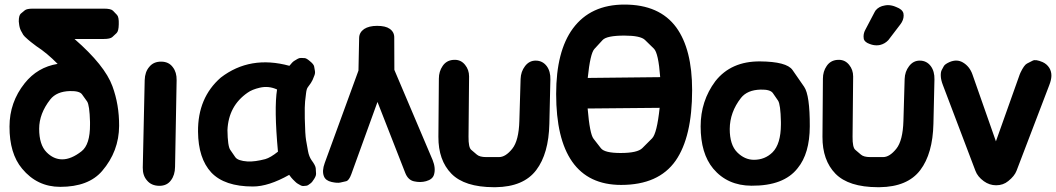

<svg xmlns="http://www.w3.org/2000/svg" viewBox="-20 -777 4554 828"><path d="M281.7 -384.3Q322.8 -385.3 333.7 -370.1Q344.7 -355 355.5 -339.6Q366.2 -324.2 368.2 -251.5Q368.2 -246.1 368.2 -240.2Q368.7 -153.3 331.5 -124.5Q287.1 -89.8 248.5 -89.8Q210.9 -89.8 180.7 -120.6Q148.9 -152.8 148.9 -221.7Q148.9 -287.1 196.8 -348.1Q224.1 -382.8 281.7 -384.3ZM74.2 -637.7Q80.1 -625 87.2 -618.7Q94.2 -612.3 101.1 -606Q107.9 -599.6 137.2 -577.6Q182.6 -548.3 228.5 -501.5Q141.6 -487.3 86.4 -418Q21 -335.9 21 -231.4Q20.5 -115.2 75.2 -49.8Q140.1 28.8 239.7 28.8Q361.8 28.8 420.4 -39.6Q493.2 -124.5 493.7 -234.4Q494.1 -325.7 464.8 -405.3Q432.1 -495.1 301.3 -608.9H426.8Q455.6 -608.9 464.6 -617.4Q473.6 -626 482.7 -634.3Q491.7 -642.6 492.2 -672.4Q493.2 -703.6 484.6 -712.6Q476.1 -721.7 467.3 -730.7Q458.5 -739.7 429.2 -739.7H121.6Q95.7 -739.7 87.2 -732.7Q78.6 -725.6 69.8 -718.3Q61 -710.9 61 -684.6Q61.5 -676.8 63 -668Q65.9 -650.4 74.2 -637.7Z M623.5 -488.3Q605 -466.8 604 -431.6L595.7 -54.2Q595.2 -20 613.8 1Q632.3 23.9 667 24.4Q700.2 24.4 717.3 0.5Q734.4 -22 734.9 -57.1L741.7 -431.6Q742.2 -465.3 725.6 -486.8Q708.5 -510.7 675.8 -511.2Q642.1 -511.7 623.5 -488.3Z M1227.1 -22.9Q1237.8 -8.3 1243.2 -3.2Q1248.5 2 1253.9 7.3Q1259.3 12.7 1265.1 15.9Q1271 19 1276.9 22.5Q1282.7 25.9 1289.1 25.1Q1295.4 24.4 1301.5 23.9Q1307.6 23.4 1319.3 13.7Q1323.7 10.3 1327.1 5.9L1327.6 5.4V4.9Q1343.8 -16.1 1343 -27.8Q1342.3 -39.6 1341.6 -51.3Q1340.8 -63 1323.7 -85.9Q1312.5 -102.1 1308.3 -125.5Q1304.2 -148.9 1300 -172.1Q1295.9 -195.3 1294.4 -265.6Q1293.5 -321.3 1295.7 -339.6Q1297.9 -357.9 1300 -376Q1302.2 -394 1307.6 -400.9Q1323.7 -421.9 1327.9 -431.9Q1332 -441.9 1335.9 -451.7Q1339.8 -461.4 1338.1 -471.2Q1336.4 -481 1334.7 -490.5Q1333 -500 1315.9 -513.7Q1301.8 -525.9 1293.9 -526.4Q1286.1 -526.9 1278.1 -527.1Q1270 -527.3 1262.9 -522.9Q1255.9 -518.6 1248.5 -514.2Q1241.2 -509.8 1228 -493.2Q1058.6 -539.6 932.1 -442.4Q832.5 -355.5 834 -209Q835 -93.8 891.1 -33.2Q948.2 27.3 1070.8 27.3Q1138.2 27.3 1227.1 -22.9ZM1047.9 -80.6Q1005.4 -83.5 994.6 -99.4Q983.9 -115.2 972.9 -130.9Q961.9 -146.5 960.9 -215.8Q965.3 -320.3 1047.9 -377.4Q1066.9 -391.1 1100.6 -398.9Q1138.7 -407.7 1174.8 -391.1Q1161.6 -309.1 1178.7 -123Q1146.5 -97.2 1124 -90.8Q1079.1 -79.1 1047.9 -80.6Z M1606.4 -665.5Q1571.3 -665.5 1550.3 -651.9Q1529.3 -637.2 1528.8 -613.8L1525.9 -472.7L1380.4 -74.2Q1367.7 -39.6 1377 -16.6Q1384.3 2 1410.2 7.8Q1434.6 13.2 1447.3 10.3Q1460 7.3 1472.4 4.6Q1484.9 2 1495.1 -25.9L1607.9 -337.4L1727.5 -31.7Q1739.3 -1 1765.1 4.9Q1793 11.2 1817.4 4.4Q1845.7 -3.4 1851.6 -23.9Q1859.9 -51.8 1845.7 -86.9L1680.7 -475.6Q1680.2 -544.9 1680.2 -614.7Q1680.7 -638.7 1660.6 -652.8Q1642.6 -665.5 1606.4 -665.5Z M2353.5 -434.1Q2354.5 -469.2 2337.9 -491.7Q2319.8 -515.6 2290 -515.6Q2262.2 -515.6 2244.1 -491.7Q2226.1 -468.3 2225.1 -436.5L2219.7 -255.4Q2217.3 -170.4 2189 -135.3Q2160.2 -99.6 2132.3 -99.6Q2104.5 -99.6 2076.7 -99.6Q2048.8 -99.6 2036.6 -110.1Q2024.4 -120.6 2012.2 -130.9Q2000 -141.1 2000.5 -187.5L2002.9 -447.3Q2002.9 -476.1 1985.8 -497.1Q1968.8 -518.6 1942.4 -519Q1938 -519 1932.6 -518.6Q1904.3 -515.6 1888.7 -492.2Q1872.6 -468.8 1872.6 -437.5L1870.6 -187Q1870.1 -85.9 1926.8 -27.8Q1983.4 29.8 2108.9 30.3Q2112.8 30.3 2117.2 30.3Q2237.8 28.8 2292.5 -43.5Q2346.2 -114.3 2349.1 -243.2Z M2450.7 -654.3Q2378.4 -556.2 2378.4 -371.6Q2378.4 -178.7 2447.3 -80.1Q2517.6 20.5 2658.7 20.5Q2820.3 20.5 2893.6 -84Q2964.8 -186.5 2964.8 -388.2Q2964.8 -564.5 2896.5 -658.7Q2824.2 -757.3 2672.9 -757.3Q2526.9 -757.3 2450.7 -654.3ZM2824.7 -312Q2813 -201.2 2792 -180.2Q2771 -159.2 2750 -138.2Q2729 -117.2 2656.2 -117.2Q2587.4 -117.2 2571.5 -137.7Q2555.7 -158.2 2539.6 -178.7Q2523.4 -199.2 2514.2 -309.1ZM2514.6 -440.9Q2525.4 -546.4 2543.2 -565.7Q2561 -585 2578.6 -604.2Q2596.2 -623.5 2672.9 -623.5Q2742.2 -623.5 2761.5 -604.7Q2780.8 -585.9 2800 -567.1Q2819.3 -548.3 2827.1 -444.3Z M3260.3 -390.6Q3301.8 -391.6 3313 -375.5Q3324.2 -359.4 3335.2 -343.3Q3346.2 -327.1 3347.7 -251Q3347.7 -245.6 3347.7 -239.7Q3347.2 -155.8 3311.5 -120.1Q3278.8 -87.9 3231.4 -87.9Q3191.4 -87.9 3159.2 -120.1Q3127 -152.3 3127 -220.7Q3127.4 -293 3175.3 -354.5Q3202.6 -389.2 3260.3 -390.6ZM3064.9 -426.8Q3001.5 -341.8 3001.5 -231.9Q3001.5 -115.2 3055.7 -49.8Q3117.2 23.4 3220.7 23.9Q3360.4 24.9 3419.9 -51.8Q3471.7 -114.7 3472.2 -231.9Q3472.7 -366.7 3447.8 -402.8Q3422.9 -439 3397.7 -475.1Q3372.6 -511.2 3257.8 -512.2Q3132.8 -513.2 3064.9 -426.8Z M4009.8 -434.1Q4010.7 -469.2 3994.1 -491.7Q3976.1 -515.6 3946.3 -515.6Q3918.5 -515.6 3900.4 -491.7Q3882.3 -468.3 3881.3 -436.5L3876 -255.4Q3873.5 -170.4 3845.2 -135.3Q3816.4 -99.6 3788.6 -99.6Q3760.7 -99.6 3732.9 -99.6Q3705.1 -99.6 3692.9 -110.1Q3680.7 -120.6 3668.5 -130.9Q3656.2 -141.1 3656.7 -187.5L3659.2 -447.3Q3659.2 -476.1 3642.1 -497.1Q3625 -518.6 3598.6 -519Q3594.2 -519 3588.9 -518.6Q3560.5 -515.6 3544.9 -492.2Q3528.8 -468.8 3528.8 -437.5L3526.9 -187Q3526.4 -85.9 3583 -27.8Q3639.6 29.8 3765.1 30.3Q3769 30.3 3773.4 30.3Q3894 28.8 3948.7 -43.5Q4002.4 -114.3 4005.4 -243.2ZM3730.5 -587.4Q3745.6 -581.5 3760.3 -581.5Q3767.6 -581.5 3774.9 -583Q3795.9 -587.9 3811 -604L3862.8 -671.9Q3877 -690.4 3877 -710Q3877 -714.8 3876 -719.7Q3871.6 -736.8 3845.2 -746.6Q3826.7 -754.9 3809.1 -754.9Q3802.2 -754.9 3795.4 -753.4Q3770.5 -749.5 3756.3 -732.4Q3754.4 -729.5 3752.4 -726.1L3712.4 -649.9Q3704.1 -635.3 3704.1 -619.6Q3704.1 -613.8 3705.1 -608.4Q3709.5 -594.7 3730.5 -587.4Z M4074.7 -509.3Q4055.2 -500.5 4050.5 -492.2Q4045.9 -483.9 4041.3 -475.3Q4036.6 -466.8 4037.1 -449.7Q4037.6 -432.1 4046.4 -409.7L4186.5 -40.5Q4195.8 -15.1 4222.7 4.4Q4247.1 22 4275.9 22Q4306.2 22 4328.1 3.9Q4355 -17.6 4363.8 -40.5L4504.9 -409.7Q4513.7 -432.1 4514.2 -449.7Q4514.6 -468.3 4505.4 -483.9Q4494.6 -501 4476.1 -509.3Q4446.3 -522 4433.8 -515.6Q4421.4 -509.3 4408.9 -502.9Q4396.5 -496.6 4380.9 -463.9Q4378.4 -458 4377.4 -455.6L4274.9 -167.5L4173.8 -455.6Q4161.6 -490.7 4132.3 -507.8Q4106.4 -522.9 4074.7 -509.3Z"/></svg>

Font: Comic Relief
Style: Bold
Weight: 700
Designer: Jeff Davis
Foundry: Loudifier
Version: Version 1.200; ttfautohint (v1.8.4.7-5d5b)